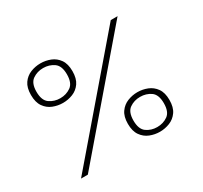

<svg xmlns="http://www.w3.org/2000/svg" viewBox="-144 -899 1162 1098"><g transform="rotate(-30 437.5 -350.0)"><path d="M99 0 699.5 -700H744.5L144 0ZM227 -426Q193 -426 161.5 -438.5Q130 -451 110 -479.8Q90 -508.5 90 -557Q90 -605 110 -633.5Q130 -662 161.5 -674.5Q193 -687 227 -687Q261 -687 292.5 -674.5Q324 -662 344 -633.5Q364 -605 364 -557Q364 -508.5 344 -479.8Q324 -451 292.5 -438.5Q261 -426 227 -426ZM227 -457Q266.5 -457 297 -478.5Q327.5 -500 327.5 -557Q327.5 -613.5 297 -634.8Q266.5 -656 227 -656Q187.5 -656 157 -634.8Q126.5 -613.5 126.5 -557Q126.5 -500 157 -478.5Q187.5 -457 227 -457ZM624.5 -6Q591 -6 559.5 -18.5Q528 -31 507.8 -59.8Q487.5 -88.5 487.5 -137Q487.5 -185 507.8 -213.5Q528 -242 559.5 -254.5Q591 -267 624.5 -267Q658.5 -267 690 -254.5Q721.5 -242 741.8 -213.5Q762 -185 762 -137Q762 -88.5 741.8 -59.8Q721.5 -31 690 -18.5Q658.5 -6 624.5 -6ZM624.5 -37Q664.5 -37 694.8 -58.5Q725 -80 725 -137Q725 -193.5 694.8 -214.8Q664.5 -236 624.5 -236Q585 -236 554.8 -214.8Q524.5 -193.5 524.5 -137Q524.5 -80 554.8 -58.5Q585 -37 624.5 -37Z"/></g></svg>

Font: Trispace SemiExpanded Thin
Style: Regular
Weight: 100
Width: 6
Designer: Tyler Finck
Foundry: Etcetera Type Company
Version: Version 1.210; ttfautohint (v1.8.3)